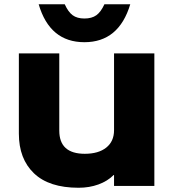

<svg xmlns="http://www.w3.org/2000/svg" viewBox="-20 -884 830 914"><path d="M714.8 -629.9V1H522.9V-50.8H521Q491.7 -21.5 448.5 -5.9Q405.3 9.8 354 9.8Q213.4 9.8 141.6 -59.1Q69.8 -127.9 69.8 -248V-629.9H262.2V-262.2Q262.2 -151.9 383.8 -151.9Q448.7 -151.9 485.8 -181.4Q522.9 -210.9 522.9 -264.2V-629.9ZM477.1 -863.8H600.1Q545.9 -683.1 381.8 -683.1Q216.8 -683.1 164.1 -863.8H288.1Q304.7 -827.1 325.9 -811.5Q347.2 -795.9 381.8 -795.9Q417 -795.9 438.7 -811.5Q460.4 -827.1 477.1 -863.8Z"/></svg>

Font: Sinkin Sans 800 Black
Style: Regular
Weight: 900
Designer: Keith Bates
Foundry: K-Type
Version: Sinkin Sans (version 1.0)  by Keith Bates   •   © 2014   www